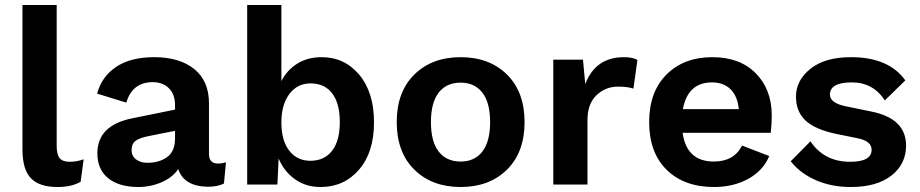

<svg xmlns="http://www.w3.org/2000/svg" viewBox="-20 -739 3686 769"><path d="M207 -719V-154Q207 -120 219 -105.5Q231 -91 259 -91Q288 -91 315 -101L303 -11Q267 10 210 10Q137 10 103.5 -25.5Q70 -61 70 -139V-719Z M853 -84Q870 -84 885 -89L877 -4Q851 9 812 9Q716 7 694 -62Q671 -28 627 -9Q583 10 535 10Q457 10 413.5 -25Q370 -60 370 -125Q370 -237 509 -265L681 -300V-319Q681 -361 656.5 -385.5Q632 -410 592 -410Q510 -410 486 -328L369 -364Q387 -432 445 -471Q503 -510 598 -510Q699 -510 758 -462.5Q817 -415 817 -325V-122Q817 -84 853 -84ZM570 -87Q618 -87 649.5 -110Q681 -133 681 -184V-215L576 -194Q539 -187 523 -175Q507 -163 507 -138Q507 -114 525 -100.5Q543 -87 570 -87Z M1268 -510Q1360 -510 1419 -439.5Q1478 -369 1478 -249Q1478 -129 1418 -59.5Q1358 10 1264 10Q1205 10 1161.5 -21Q1118 -52 1096 -104L1091 0H970V-719H1107V-414Q1129 -458 1170.5 -484Q1212 -510 1268 -510ZM1223 -95Q1279 -95 1310 -135Q1341 -175 1341 -250Q1341 -325 1310.5 -365Q1280 -405 1224 -405Q1171 -405 1139 -362.5Q1107 -320 1107 -249Q1107 -176 1138.5 -135.5Q1170 -95 1223 -95Z M1639.5 -440.5Q1710 -510 1825 -510Q1940 -510 2010.5 -440.5Q2081 -371 2081 -250Q2081 -129 2010.5 -59.5Q1940 10 1825 10Q1710 10 1639.5 -59.5Q1569 -129 1569 -250Q1569 -371 1639.5 -440.5ZM1825 -408Q1768 -408 1737 -368Q1706 -328 1706 -250Q1706 -172 1737 -132Q1768 -92 1825 -92Q1881 -92 1912 -132Q1943 -172 1943 -250Q1943 -328 1912 -368Q1881 -408 1825 -408Z M2196 0V-500H2315L2324 -402Q2365 -510 2479 -510Q2514 -510 2533 -499L2517 -384Q2495 -392 2455 -392Q2405 -392 2369 -357.5Q2333 -323 2333 -259V0Z M3071 -277Q3071 -243 3067 -207H2714Q2730 -92 2839 -92Q2920 -92 2952 -156L3061 -114Q3037 -56 2977.5 -23Q2918 10 2840 10Q2720 10 2650 -59Q2580 -128 2580 -250Q2580 -371 2649.5 -440.5Q2719 -510 2833 -510Q2944 -510 3007.5 -445Q3071 -380 3071 -277ZM2832 -409Q2735 -409 2715 -302H2939Q2934 -354 2906 -381.5Q2878 -409 2832 -409Z M3387 10Q3311 10 3248.5 -17Q3186 -44 3147 -93L3226 -173Q3281 -91 3385 -91Q3471 -91 3471 -139Q3471 -174 3416 -185L3328 -203Q3243 -221 3205.5 -257Q3168 -293 3168 -352Q3168 -417 3226 -463.5Q3284 -510 3388 -510Q3540 -510 3606 -417L3524 -337Q3477 -409 3392 -409Q3304 -409 3304 -360Q3304 -326 3369 -313L3471 -292Q3609 -264 3609 -156Q3609 -82 3550.5 -36Q3492 10 3387 10Z"/></svg>

Font: Elaine Sans SemiBold
Style: Regular
Weight: 600
Designer: Wei Huang
Foundry: Wei Huang
Version: Version 2.001;December 24, 2019;FontCreator 12.0.0.2547 64-b